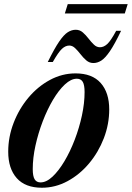

<svg xmlns="http://www.w3.org/2000/svg" viewBox="-20 -868 618 900"><path d="M334 -524Q412 -524 452 -479Q492 -434 492 -355Q492 -286 466.8 -220.2Q441.5 -154.5 397.5 -102Q353.5 -49.5 296.5 -18.8Q239.5 12 176.5 12Q98.5 12 58.5 -33Q18.5 -78 18.5 -157Q18.5 -226 43.8 -291.8Q69 -357.5 113 -410Q157 -462.5 214 -493.2Q271 -524 334 -524ZM170 -13Q197.5 -13 226.2 -40Q255 -67 282 -112.2Q309 -157.5 330.2 -213Q351.5 -268.5 364 -326.5Q376.5 -384.5 376.5 -436.5Q376.5 -469.5 368 -484.2Q359.5 -499 340 -499Q313 -499 284 -472Q255 -445 228.2 -399.8Q201.5 -354.5 180.2 -299Q159 -243.5 146.2 -185.5Q133.5 -127.5 133.5 -75.5Q133.5 -42.5 142.2 -27.8Q151 -13 170 -13ZM547.5 -723.5Q517.5 -660.5 495.2 -628Q473 -595.5 454.8 -584Q436.5 -572.5 418 -572.5Q399 -572.5 384.5 -585Q370 -597.5 357.5 -613.8Q345 -630 332.2 -642.2Q319.5 -654.5 305 -654.5Q287 -654.5 270.5 -639.2Q254 -624 227.5 -577.5H204Q235 -640.5 257.2 -673Q279.5 -705.5 297.8 -717Q316 -728.5 335 -728.5Q354 -728.5 368.2 -716Q382.5 -703.5 395 -687.2Q407.5 -671 420.2 -658.8Q433 -646.5 448.5 -646.5Q466.5 -646.5 483 -661.8Q499.5 -677 524.5 -723.5ZM284 -805 297.5 -848.5H578.5L565 -805Z"/></svg>

Font: Newsreader Display SemiBold
Style: Italic
Weight: 600
Italic angle: -17°
Designer: Hugues Gentile
Foundry: Production Type
Version: Version 1.001